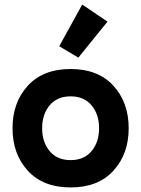

<svg xmlns="http://www.w3.org/2000/svg" viewBox="-20 -813 620 843"><path d="M102 -63.5Q35 -137 35 -250Q35 -363 102 -436.5Q169 -510 290 -510Q411 -510 478 -436.5Q545 -363 545 -250Q545 -137 478 -63.5Q411 10 290 10Q169 10 102 -63.5ZM198 -350.5Q165 -311 165 -250Q165 -189 198 -149.5Q231 -110 290 -110Q349 -110 382 -149.5Q415 -189 415 -250Q415 -311 382 -350.5Q349 -390 290 -390Q231 -390 198 -350.5ZM452 -718 324 -560 240 -610 341 -793Z"/></svg>

Font: Cherry Swash
Style: Bold
Weight: 700
Designer: Kasatkina Nataliya
Foundry: Nataliya Kasatkina
Version: Version 1.001